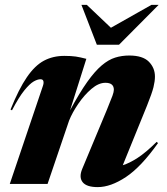

<svg xmlns="http://www.w3.org/2000/svg" viewBox="-20 -752 682 785"><path d="M29 -301 23 -304Q57 -388.5 89.8 -436.2Q122.5 -484 159.5 -503.8Q196.5 -523.5 243 -523.5Q271.5 -523.5 289.8 -520.8Q308 -518 333 -511.5L266.5 -301Q305 -372.5 336.5 -416.8Q368 -461 395.8 -484.5Q423.5 -508 450.8 -516.5Q478 -525 508 -525Q563.5 -525 588.5 -499.8Q613.5 -474.5 613.5 -439Q613.5 -420 607.5 -395.5Q601.5 -371 581 -320L482 -76.5Q508.5 -84.5 542.2 -106.2Q576 -128 620.5 -172L626 -167Q557 -69.5 494.8 -28.2Q432.5 13 379.5 13Q334 13 318 -7Q302 -27 316 -61L416.5 -302Q434 -344.5 439.8 -360.5Q445.5 -376.5 445.5 -385Q445.5 -413.5 411 -413.5Q383 -413.5 353.8 -388.5Q324.5 -363.5 300 -327.5Q275.5 -291.5 262.5 -259L174.5 0H20L155 -399.5Q159.5 -412 157.5 -420Q155.5 -428 145.5 -428Q133.5 -428 117.5 -418.8Q101.5 -409.5 79.5 -382.5Q57.5 -355.5 29 -301ZM628.5 -732 466.5 -569H376L313 -732H335L433.5 -638.5L599 -732Z"/></svg>

Font: Newsreader 72pt
Style: Bold Italic
Weight: 700
Italic angle: -17°
Designer: Hugues Gentile
Foundry: Production Type
Version: Version 1.003; ttfautohint (v1.8.3)